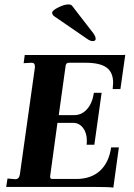

<svg xmlns="http://www.w3.org/2000/svg" viewBox="-20 -846 606 869"><path d="M398 0H8L14 -38L49 -35Q67 -35 70 -57L138 -541V-545Q138 -563 122 -562L87 -560L92 -597H530Q543 -597 547 -598L525 -443H490Q492 -463 492 -471Q492 -519 462 -540.5Q432 -562 367 -562H291Q279 -562 277 -548L246 -325H316Q350 -325 374 -352Q398 -379 405 -426H440L407 -191H372Q373 -197 373 -210Q373 -245 355.5 -267.5Q338 -290 311 -290H240L207 -49V-46Q207 -36 216 -36H325Q392 -36 432.5 -73Q473 -110 483 -179H518L493 3Q471 0 398 0ZM376 -669 226 -772Q216 -779 216 -789Q217 -799 244 -812.5Q271 -826 289 -826Q299 -826 303.5 -822.5Q308 -819 320 -802L402 -696Q413 -681 413 -670Q413 -660 399 -660Q389 -660 376 -669Z"/></svg>

Font: Unna
Style: Bold Italic
Weight: 700
Italic angle: -8.05°
Designer: Jorge de Buen Unna
Foundry: Omnibus-Type
Version: Version 2.008